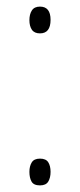

<svg xmlns="http://www.w3.org/2000/svg" viewBox="-20 -554 242 581"><path d="M69 -493Q69 -511 76.5 -522.5Q84 -534 101 -534Q133 -534 133 -494Q133 -453 101 -453Q84 -453 76.5 -464Q69 -475 69 -493ZM69 -34Q69 -51 76 -62.5Q83 -74 101 -74Q119 -74 126 -63Q133 -52 133 -34Q133 -16 126 -4.5Q119 7 101 7Q82 7 75.5 -4.5Q69 -16 69 -34Z"/></svg>

Font: Noto Sans Lao UI Cond ExtLt
Style: Regular
Weight: 200
Width: 3
Designer: Monotype Design Team
Foundry: Monotype Imaging Inc.
Version: Version 2.000; ttfautohint (v1.8.4.7-5d5b)